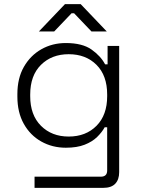

<svg xmlns="http://www.w3.org/2000/svg" viewBox="-20 -708 684 928"><path d="M64 -241V-253Q64 -330 95.5 -385Q127 -440 180 -470Q233 -500 298 -500Q378 -500 422.5 -468.5Q467 -437 488 -397H500V-486H556V124Q556 160 537 180Q518 200 479 200H147V146H467Q498 146 498 116V-93H486Q473 -69 449.5 -46Q426 -23 389 -8.5Q352 6 298 6Q233 6 179.5 -24Q126 -54 95 -109.5Q64 -165 64 -241ZM312 -48Q395 -48 446.5 -100Q498 -152 498 -243V-251Q498 -343 446.5 -394.5Q395 -446 312 -446Q230 -446 178 -394.5Q126 -343 126 -251V-243Q126 -152 178 -100Q230 -48 312 -48ZM242 -556H168L294 -688H370L496 -556H422L338 -644H326Z"/></svg>

Font: Space Grotesk Variable Light
Style: Regular
Weight: 300
Designer: Florian Karsten
Foundry: Florian Karsten
Version: Version 2.000